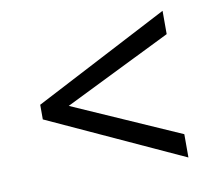

<svg xmlns="http://www.w3.org/2000/svg" viewBox="-61 -639 715 633"><g transform="rotate(-10 296.0 -322.5)"><path d="M70 -284V-333L521 -568V-490L162 -313L521 -155V-77Z"/></g></svg>

Font: oriya25
Style: Book
Weight: 400
Designer: Jelle Bosma - Monotype Design Team
Foundry: Monotype Imaging Inc.
Version: Version 2.003